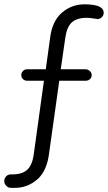

<svg xmlns="http://www.w3.org/2000/svg" viewBox="-63 -740 508 903"><path d="M-11.7 143.6H5.9Q66.4 143.6 111.3 104.5L119.1 97.7Q157.2 58.6 167 -12.7L215.8 -360.4H340.8Q352.5 -360.4 360.4 -368.2Q368.2 -376 368.2 -386.7Q368.2 -400.4 355.5 -409.2Q348.6 -414.1 340.8 -414.1H222.7L244.1 -562.5Q251 -612.3 274.4 -634.3Q297.9 -656.2 344.7 -656.2Q358.4 -656.2 376 -653.3L395.5 -650.4Q407.2 -650.4 416 -659.2Q424.8 -668 424.8 -680.7Q424.8 -697.3 406.2 -708Q382.8 -719.7 335 -719.7Q273.4 -719.7 228 -680.2Q182.6 -640.6 172.9 -563.5L152.3 -414.1H63.5Q52.7 -414.1 44.9 -405.8Q37.1 -397.5 37.1 -386.7Q37.1 -376 44.9 -368.2Q52.7 -360.4 63.5 -360.4H143.6L95.7 -13.7Q88.9 36.1 65.4 58.1Q42 80.1 -4.9 80.1H-11.7Q-25.4 80.1 -34.2 89.4Q-43 98.6 -43 111.8Q-43 125 -33.2 133.8Q-27.3 140.6 -21.5 142.1Q-15.6 143.6 -11.7 143.6Z"/></svg>

Font: FakePearl
Style: ExtraLight
Weight: 300
Version: Version 1.2